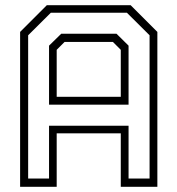

<svg xmlns="http://www.w3.org/2000/svg" viewBox="-20 -720 684 740"><path d="M57.5 0V-597L160.5 -700H483.5L586.5 -597V0H445.5V-206H198.5V0ZM88.5 -32H169V-235.5H475.5V-32H556.5V-584L469 -671H176L88.5 -584ZM198.5 -347H445.5V-528L415 -558.5H229L198.5 -528ZM169 -316.5V-544L216 -590H429L475.5 -544V-316.5Z"/></svg>

Font: Tourney Light
Style: Regular
Weight: 300
Version: Version 1.015